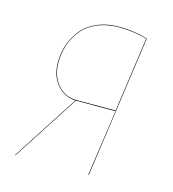

<svg xmlns="http://www.w3.org/2000/svg" viewBox="-85 -599 605 670"><g transform="rotate(15 217.0 -263.5)"><path d="M266.1 -526.9Q318.4 -526.9 368.2 -512.2L295.9 0H293.9L328.1 -238.8H185.1L30.8 0H28.8L183.1 -238.8Q142.1 -241.2 116 -272.2Q89.8 -303.2 89.8 -352.1Q89.8 -384.3 99.6 -414.1Q109.4 -443.8 129.4 -469.7Q149.4 -495.6 184.6 -511.2Q219.7 -526.9 266.1 -526.9ZM266.1 -524.9Q220.2 -524.9 185.3 -509.5Q150.4 -494.1 130.6 -468.5Q110.8 -442.9 101.3 -413.6Q91.8 -384.3 91.8 -352.1Q91.8 -303.2 118.4 -272.2Q145 -241.2 187 -241.2H328.1L366.2 -511.2Q315.9 -524.9 266.1 -524.9Z"/></g></svg>

Font: Fira Sans Compressed Two
Style: Italic
Weight: 100
Width: 3
Italic angle: -8°
Designer: Carrois Corporate & Edenspiekermann AG
Foundry: Carrois Corporate GbR & Edenspiekermann AG
Version: Version 4.203;PS 004.203;hotconv 1.0.88;makeotf.lib2.5.64775